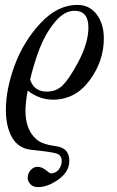

<svg xmlns="http://www.w3.org/2000/svg" viewBox="-20 -421 476 784"><path d="M404 -264Q404 -172 346 -93Q288 -14 196 -14Q141 -14 93 -51Q84 -1 84 32Q84 110 130 149Q154 169 209 176Q263 183 263 236Q263 280 219 311.5Q175 343 136 343Q115 343 104 331Q93 319 93 305Q93 288 105 274Q117 260 133 260Q150 260 167 273.5Q184 287 186 287Q208 287 220 271Q232 255 232 237Q232 213 211 206Q190 199 110 191Q56 186 30 141.5Q4 97 4 27Q4 -57 40 -154.5Q76 -252 145.5 -326.5Q215 -401 296 -401Q345 -401 374.5 -362.5Q404 -324 404 -264ZM284 -377Q242 -377 203.5 -330Q165 -283 142 -223.5Q119 -164 103 -96Q119 -47 171 -47Q211 -47 237 -73.5Q263 -100 297 -163Q341 -244 341 -309Q341 -377 284 -377Z"/></svg>

Font: GFS BodoniClassic
Style: Regular
Weight: 400
Designer: George D. Matthiopoulos
Foundry: George D. Matthiopoulos
Version: Macromedia Fontographer 4.1.5 140901